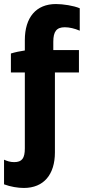

<svg xmlns="http://www.w3.org/2000/svg" viewBox="-22 -734 432 951"><path d="M96 197C195 197 250 130 250 21V-375H369V-486H242V-527C242 -578 258 -599 299 -599C321 -599 348 -593 373 -582V-693C343 -706 290 -714 255 -714C157 -714 101 -648 101 -535V-484C79 -481 51 -475 32 -469V-375H101V1C101 50 87 69 48 69C29 69 14 64 -2 57V179C30 191 67 197 96 197Z"/></svg>

Font: Fixel Text Bold
Style: Bold
Weight: 700
Width: 4
Designer: AlfaBravo + MacPaw
Foundry: Kyrylo Tkachov, Marchela Mozhyna, Serhii Makarenko, Maria Weinstein, Zakhar Kryvoshyya
Version: Version 1.211